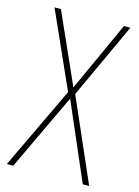

<svg xmlns="http://www.w3.org/2000/svg" viewBox="-110 -776 605 838"><g transform="rotate(15 192.0 -357.0)"><path d="M378 0 215 -372 373 -714H344L200 -398L59 -714H30L183 -372L6 0H35L199 -347L349 0Z"/></g></svg>

Font: Noto Sans Kannada Condensed Thin
Style: Regular
Weight: 100
Width: 3
Designer: Jelle Bosma - Monotype Design Team
Foundry: Monotype Imaging Inc.
Version: Version 2.005